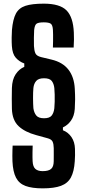

<svg xmlns="http://www.w3.org/2000/svg" viewBox="-20 -821 474 1050"><path d="M213.3 209.1Q155.3 209.1 119.8 196Q84.3 182.9 67.5 150.6Q50.7 118.3 48.1 61Q47.6 49.3 47.6 31.6Q47.6 13.9 48.1 -2Q48.6 -17.9 49.1 -24.9H158.7Q158 -6.7 157.8 9.4Q157.5 25.4 157.7 38.5Q157.9 51.5 158.4 61Q159.9 90.8 173.5 102.8Q187 114.9 213.3 114.9Q245.4 114.9 259.4 102.8Q273.5 90.8 273.8 61Q273.9 43.1 274 24.7Q274.1 6.2 273.9 -10.9Q273.6 -32.8 267.7 -46.2Q261.7 -59.6 238.7 -65.4L177.9 -82.1Q116 -98.8 81.7 -131.1Q47.4 -163.3 45.1 -225Q44.4 -256.2 44.4 -280.7Q44.4 -305.2 45.1 -339.5Q46.5 -386 65.5 -414.7Q84.5 -443.4 112.8 -455.4V-474Q85.3 -483.9 66.5 -505Q47.7 -526 44.9 -569.2Q43.6 -590 43.8 -615.3Q44 -640.5 45.3 -656.8Q50.4 -715.1 66.7 -746.2Q83.1 -777.3 119.1 -789.2Q155.2 -801 219.4 -801Q307.1 -801 343.7 -764.3Q380.2 -727.5 383.8 -643.1Q384.7 -625.6 384.5 -604.7Q384.3 -583.7 382.8 -560.9H269.3Q269.9 -576.3 270.2 -595.5Q270.5 -614.7 270.3 -631.5Q270 -648.3 269.5 -656.8Q268 -684.3 257.3 -691.6Q246.5 -698.8 219.4 -698.8Q190.7 -698.8 180.2 -691.6Q169.6 -684.3 166.8 -656.8Q165.6 -643.9 165.4 -615.6Q165.2 -587.2 165.7 -569.2Q167 -545.1 173.3 -530Q179.7 -515 204.7 -508.8L261.4 -495.2Q322.8 -480.8 354.3 -440.1Q385.8 -399.3 389 -335.4Q391 -299.5 390.8 -277.2Q390.5 -254.9 388.9 -225Q386.1 -186.3 368 -161.1Q349.9 -135.9 324.1 -124.3V-108.7Q353.2 -97.3 371 -71.1Q388.8 -45 390 -7Q390.9 9.3 390.4 28.2Q389.9 47.1 388.9 61Q385.3 116.7 368 149Q350.7 181.3 313.5 195.2Q276.3 209.1 213.3 209.1ZM220.8 -174.3Q251.5 -174.3 262.9 -189.4Q274.4 -204.6 277.1 -228.9Q278.6 -244.4 279.1 -264.4Q279.6 -284.3 279.1 -304.2Q278.6 -324.1 277.1 -339.5Q274.4 -363.5 263.1 -378.2Q251.7 -393 220.8 -393Q190.6 -393 177.9 -378.2Q165.1 -363.5 162.6 -339.5Q160.6 -316.4 160.7 -284.1Q160.9 -251.8 162.6 -228.9Q166.2 -204.4 178.4 -189.4Q190.6 -174.3 220.8 -174.3Z"/></svg>

Font: Big Shoulders Thin
Style: Regular
Weight: 100
Designer: Patric King
Foundry: XO Type Co
Version: Version 2.002